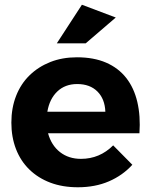

<svg xmlns="http://www.w3.org/2000/svg" viewBox="-20 -785 637 811"><path d="M220 -602 326 -765 469 -711 342 -602ZM305 -543Q376 -543 428 -520.5Q480 -498 513 -456Q546 -414 560 -354.5Q574 -295 569 -222H183Q197 -171 233.5 -142.5Q270 -114 322 -114Q401 -114 458 -171L539 -89Q498 -44 440 -19Q382 6 309 6Q244 6 192.5 -13.5Q141 -33 104 -69Q67 -105 47.5 -155.5Q28 -206 28 -267Q28 -329 48 -380Q68 -431 105 -467Q142 -503 192.5 -523Q243 -543 305 -543ZM425 -313Q423 -367 391.5 -398.5Q360 -430 306 -430Q255 -430 222 -398.5Q189 -367 180 -313Z"/></svg>

Font: Montserrat Semi Bold
Style: Regular
Weight: 600
Designer: Julieta Ulanovsky
Foundry: Julieta Ulanovsky
Version: Version 3.001 September 28, 2015